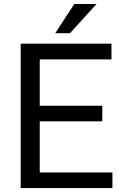

<svg xmlns="http://www.w3.org/2000/svg" viewBox="-20 -954 625 974"><path d="M499 -338.4H181.6V-79.1H550.3V0H85V-732.4H545.4V-652.8H181.6V-417.5H499ZM356.9 -933.6H469.7L335 -785.6H260.3Z"/></svg>

Font: Roboto2
Style: Regular
Weight: 400
Designer: Google
Foundry: Google
Version: Version 2.000981-w3; 2014; ttfautohint (v1.1) -l 5 -r 24 -G 